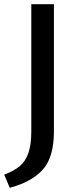

<svg xmlns="http://www.w3.org/2000/svg" viewBox="-35 -678 375 908"><path d="M113 -658H220V-56Q220 66 167 124.5Q114 183 11 210L-15 148Q30 131 57.5 108.5Q85 86 99 46.5Q113 7 113 -56Z"/></svg>

Font: Ysabeau Infant Semibold
Style: Regular
Weight: 600
Designer: Christian Thalmann (Catharsis Fonts)
Version: Version 0.003